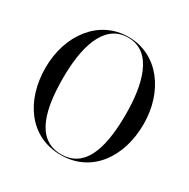

<svg xmlns="http://www.w3.org/2000/svg" viewBox="-171 -917 1069 1085"><g transform="rotate(30 363.5 -375.0)"><path d="M364 10C567 10 683.5 -162 683.5 -375C683.5 -588 557 -760 364 -760C171 -760 43.5 -588 43.5 -375C43.5 -162 161 10 364 10ZM364 -755.5C528 -755.5 568.5 -557 568.5 -375C568.5 -193 538 5.5 364 5.5C190 5.5 158.5 -193 158.5 -375C158.5 -557 200 -755.5 364 -755.5Z"/></g></svg>

Font: Bodoni* 36pt
Style: Regular
Weight: 400
Version: Version 2.3